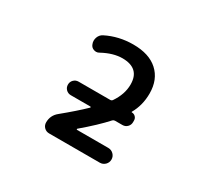

<svg xmlns="http://www.w3.org/2000/svg" viewBox="-146 -992 1293 1199"><g transform="rotate(30 500.0 -393.0)"><path d="M323.2 -20.5Q301.8 -20.5 287.1 -35.2Q272.5 -49.8 272.5 -71.3Q272.5 -122.1 312.5 -154.3Q404.3 -229.5 464.8 -288.1Q466.8 -290 465.8 -292.5Q464.8 -294.9 461.9 -294.9H321.3Q300.8 -294.9 286.6 -309.1Q272.5 -323.2 272.5 -343.8Q272.5 -364.3 286.6 -378.4Q300.8 -392.6 321.3 -392.6H548.8Q558.6 -392.6 564.5 -400.4Q611.3 -468.8 611.3 -539.1Q611.3 -655.3 487.3 -656.2Q419.9 -656.2 344.7 -615.2Q334 -608.4 322.3 -608.4Q314.5 -608.4 305.7 -611.3Q286.1 -618.2 279.3 -637.7Q274.4 -649.4 274.4 -662.1Q274.4 -672.9 278.3 -684.6Q287.1 -709 308.6 -719.7Q397.5 -764.6 502 -764.6Q616.2 -764.6 678.7 -708Q742.2 -650.4 742.2 -549.8Q742.2 -464.8 703.1 -396.5Q701.2 -392.6 705.1 -392.6Q720.7 -392.6 731.4 -381.8Q742.2 -371.1 742.2 -355.5V-343.8Q742.2 -323.2 728 -309.1Q713.9 -294.9 693.4 -294.9H640.6Q630.9 -294.9 624 -288.1Q563.5 -220.7 460.9 -133.8Q459 -131.8 460 -129.4Q460.9 -127 462.9 -127H688.5Q710.9 -127 726.6 -111.3Q742.2 -95.7 742.2 -73.7Q742.2 -51.8 726.6 -36.1Q710.9 -20.5 688.5 -20.5Z"/></g></svg>

Font: Rounded-X Mgen+ 2m medium
Style: Regular
Weight: 500
Designer: [Source Han Sans]
Ryoko NISHIZUKA  (kana & ideographs); Paul D. Hunt (Latin, Greek & Cyrillic); Wenlong ZHANG  (bopomofo
Version: Version 1.059.20150602